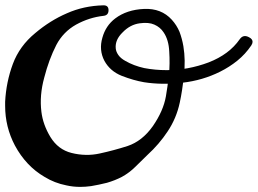

<svg xmlns="http://www.w3.org/2000/svg" viewBox="-166 -611 979 729"><path d="M226.6 -550.8Q172.9 -544.9 123 -517.6Q74.2 -490.2 47.9 -440.4Q19.5 -384.8 2 -316.4Q-16.6 -249 -8.8 -186.5Q-2.9 -137.7 25.4 -90.8Q54.7 -43 105.5 -30.3Q160.2 -16.6 212.9 -28.3Q266.6 -40 318.4 -56.6Q374 -75.2 414.1 -131.8Q454.1 -189.5 463.9 -245.1Q465.8 -260.7 469.7 -282.2Q472.7 -303.7 475.6 -327.1Q479.5 -370.1 476.6 -415Q474.6 -460 455.1 -488.3Q442.4 -507.8 419.9 -517.6Q398.4 -527.3 364.3 -522.5Q328.1 -517.6 299.8 -488.3Q270.5 -460 273.4 -427.7Q274.4 -415 283.2 -402.3Q292 -389.6 309.6 -379.9Q341.8 -361.3 381.8 -352.5Q422.9 -344.7 466.8 -344.7Q547.9 -344.7 626 -374Q704.1 -404.3 744.1 -461.9Q757.8 -481.4 779.3 -469.7Q793 -462.9 793 -452.1Q793 -446.3 788.1 -438.5Q765.6 -405.3 735.4 -380.9Q705.1 -356.4 669.9 -338.9Q603.5 -305.7 526.4 -296.9Q449.2 -288.1 380.9 -298.8Q340.8 -305.7 295.9 -323.2Q252 -340.8 230.5 -379.9Q209 -420.9 222.7 -467.8Q235.4 -513.7 271.5 -541Q315.4 -574.2 380.9 -577.1Q446.3 -580.1 486.3 -536.1Q504.9 -515.6 515.6 -490.2Q525.4 -463.9 530.3 -435.5Q539.1 -381.8 532.2 -324.2Q526.4 -266.6 516.6 -221.7Q503.9 -162.1 470.7 -112.3Q438.5 -63.5 393.6 -22.5Q370.1 0 347.7 22.5Q325.2 44.9 296.9 60.5Q270.5 74.2 240.2 83Q209 90.8 179.7 95.7Q158.2 98.6 138.7 98.6Q111.3 98.6 85.9 92.8Q41 84 2.9 60.5Q-67.4 19.5 -109.4 -58.6Q-146.5 -128.9 -146.5 -209Q-146.5 -216.8 -146.5 -224.6Q-142.6 -299.8 -117.2 -368.2Q-91.8 -436.5 -32.2 -485.4Q24.4 -533.2 87.9 -560.5Q151.4 -588.9 226.6 -590.8Q226.6 -590.8 227.5 -590.8Q246.1 -590.8 246.1 -572.3Q246.1 -552.7 226.6 -550.8Z"/></svg>

Font: Digory Doodles
Style: Regular
Weight: 400
Designer: Holds Worth Design
Version: Version 1.0